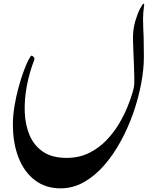

<svg xmlns="http://www.w3.org/2000/svg" viewBox="-20 -734 857 1047"><path d="M343.3 127Q411.1 127 464.6 100.6Q518.1 74.2 558.6 32.5Q599.1 -9.3 627.7 -57.1Q656.2 -105 674.3 -149.2Q692.4 -193.4 701.2 -224.4Q710 -255.4 710.9 -262.2Q712.9 -277.8 712.4 -311.8Q711.9 -345.7 710.2 -387Q708.5 -428.2 706.8 -466.3Q705.1 -504.4 705.1 -527.8Q705.1 -575.7 717.5 -618.2Q730 -660.6 744.1 -687.3Q758.3 -713.9 762.7 -713.9Q767.6 -713.9 765.9 -704.6Q764.2 -695.3 761.5 -666.5Q758.8 -637.7 761.2 -579.1Q762.2 -568.8 763.4 -529.3Q764.6 -489.7 764.6 -422.9Q764.6 -356.9 750 -278.8Q735.4 -200.7 707.5 -120.1Q679.7 -39.6 639.6 34.2Q599.6 107.9 549.1 166.3Q498.5 224.6 438.5 258.8Q378.4 293 310.1 293Q228.5 293 170.2 248.5Q111.8 204.1 81.1 125.5Q50.3 46.9 50.3 -55.2Q50.3 -104 59.1 -156.5Q67.9 -209 81.3 -257.8Q94.7 -306.6 109.1 -345.7Q123.5 -384.8 135.5 -407.7Q147.5 -430.7 152.3 -430.7Q156.2 -430.7 163.3 -423.6Q170.4 -416.5 166 -405.3Q140.1 -338.4 126.2 -264.9Q112.3 -191.4 115 -121.8Q117.7 -52.2 141.6 3.9Q165.5 60.1 214.6 93.5Q263.7 127 343.3 127Z"/></svg>

Font: Awami Nastaliq
Style: Regular
Weight: 400
Designer: Peter Martin, SIL International
Foundry: SIL International
Version: Version 3.100